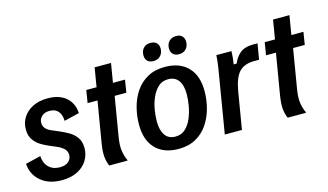

<svg xmlns="http://www.w3.org/2000/svg" viewBox="-82 -944 2081 1217"><g transform="rotate(-15 958.5 -335.0)"><path d="M195.8 12.5Q110 12.5 57.9 -32.1Q5.8 -76.7 1.7 -146.7L101.7 -170.8Q103.3 -125.8 130.8 -97.9Q158.3 -70 204.2 -70Q241.7 -70 261.2 -87.9Q280.8 -105.8 280.8 -130.8Q280.8 -155 263.8 -171.7Q246.7 -188.3 217.5 -200.8L174.2 -219.2Q148.3 -230 121.2 -246.2Q94.2 -262.5 75.4 -289.2Q56.7 -315.8 56.7 -357.5Q56.7 -400 78.3 -435Q100 -470 141.2 -491.2Q182.5 -512.5 240.8 -512.5Q316.7 -512.5 360.8 -474.2Q405 -435.8 408.3 -370.8L308.3 -346.7Q308.3 -385 289.2 -408.8Q270 -432.5 231.7 -432.5Q198.3 -432.5 180 -414.6Q161.7 -396.7 161.7 -373.3Q161.7 -350 175.8 -334.6Q190 -319.2 213.3 -310L255 -292.5Q286.7 -279.2 316.7 -262.1Q346.7 -245 366.2 -217.9Q385.8 -190.8 385.8 -148.3Q385.8 -104.2 363.3 -67.5Q340.8 -30.8 298.3 -9.2Q255.8 12.5 195.8 12.5Z M508.3 0Q496.7 -26.7 492.9 -59.2Q489.2 -91.7 498.3 -149.2L543.3 -417.5H478.3L491.7 -500H559.2L580 -625H687.5L666.7 -500H745.8L732.5 -417.5H655.8L613.3 -163.3Q603.3 -105.8 609.2 -68.8Q615 -31.7 628.3 -5V0Z M962.5 12.5Q865 12.5 811.3 -42.9Q757.5 -98.3 757.5 -200.8Q757.5 -256.7 771.7 -312.1Q785.8 -367.5 816.2 -412.9Q846.7 -458.3 894.6 -485.4Q942.5 -512.5 1009.2 -512.5Q1105.8 -512.5 1160 -457.5Q1214.2 -402.5 1214.2 -300Q1214.2 -243.3 1199.6 -187.9Q1185 -132.5 1154.6 -87.1Q1124.2 -41.7 1076.2 -14.6Q1028.3 12.5 962.5 12.5ZM962.5 -68.3Q1001.7 -68.3 1027.9 -92.9Q1054.2 -117.5 1070 -155.4Q1085.8 -193.3 1092.9 -235Q1100 -276.7 1100 -310.8Q1100 -369.2 1077.1 -400.4Q1054.2 -431.7 1009.2 -431.7Q970 -431.7 943.8 -407.1Q917.5 -382.5 901.3 -345Q885 -307.5 878.3 -266.2Q871.7 -225 871.7 -190.8Q871.7 -134.2 894.2 -101.3Q916.7 -68.3 962.5 -68.3ZM951.7 -566.7Q925 -566.7 911.7 -580.8Q898.3 -595 898.3 -618.3Q898.3 -647.5 915.4 -665.4Q932.5 -683.3 961.7 -683.3Q987.5 -683.3 1001.3 -669.2Q1015 -655 1015 -632.5Q1015 -603.3 997.5 -585Q980 -566.7 951.7 -566.7ZM1119.2 -566.7Q1093.3 -566.7 1079.6 -580.8Q1065.8 -595 1065.8 -618.3Q1065.8 -647.5 1083.3 -665.4Q1100.8 -683.3 1130 -683.3Q1155 -683.3 1168.8 -669.2Q1182.5 -655 1182.5 -632.5Q1182.5 -603.3 1165.4 -585Q1148.3 -566.7 1119.2 -566.7Z M1266.7 0 1330 -380Q1336.7 -417.5 1340.8 -451.2Q1345 -485 1345 -500H1444.2Q1444.2 -483.3 1442.1 -460.8Q1440 -438.3 1435.8 -415H1455.8Q1470 -451.7 1500 -478.3Q1530 -505 1590.8 -505H1616.7L1599.2 -401.7H1566.7Q1502.5 -401.7 1468.3 -365.8Q1434.2 -330 1419.2 -240L1379.2 0Z M1679.2 0Q1667.5 -26.7 1663.8 -59.2Q1660 -91.7 1669.2 -149.2L1714.2 -417.5H1649.2L1662.5 -500H1730L1750.8 -625H1858.3L1837.5 -500H1916.7L1903.3 -417.5H1826.7L1784.2 -163.3Q1774.2 -105.8 1780 -68.8Q1785.8 -31.7 1799.2 -5V0Z"/></g></svg>

Font: Familjen Grotesk GF Medium
Style: Italic
Weight: 500
Designer: Anders Wikstroem, Jonas Baeckman, Matilda Gysing, Kristian Moeller
Foundry: Familjen STHML AB
Version: Version 2.000; Beta; Release 4; Build 6